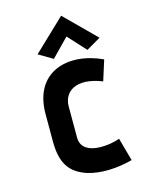

<svg xmlns="http://www.w3.org/2000/svg" viewBox="-111 -788 665 868"><g transform="rotate(-15 221.0 -354.5)"><path d="M370 -114C335 -99 188 -73 188 -169V-314C188 -382 249 -430 368 -383L398 -478C243 -550 78 -503 78 -308V-180C78 -79 111 -28 190 -2C251 17 329 13 400 -6ZM403 -578 261 -719 113 -578 179 -539 260 -622 336 -539Z"/></g></svg>

Font: Advent Pro
Style: Bold
Weight: 700
Designer: Andreas Kalpakidis
Foundry: Andreas Kalpakidis
Version: Version 2.002 2008